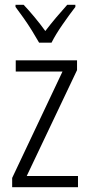

<svg xmlns="http://www.w3.org/2000/svg" viewBox="-20 -785 375 805"><path d="M307 0H31V-39L242 -485H46V-532H303V-491L92 -47H307ZM144 -606Q131 -629 114 -656.5Q97 -684 78.5 -710Q60 -736 45 -756V-765H79Q100 -743 124.5 -713.5Q149 -684 170 -655Q193 -685 214.5 -710.5Q236 -736 262 -765H296V-756Q272 -725 242.5 -682.5Q213 -640 196 -606Z"/></svg>

Font: Noto Sans Devanagari UI Condensed Light
Style: Regular
Weight: 300
Width: 3
Designer: Jelle Bosma - Monotype Design Team
Foundry: Monotype Imaging Inc.
Version: Version 2.004; ttfautohint (v1.8.4.7-5d5b)